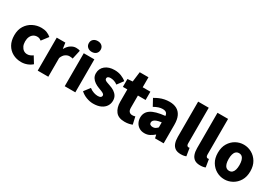

<svg xmlns="http://www.w3.org/2000/svg" viewBox="31 -1614 3570 2511"><g transform="rotate(30 1816.0 -358.0)"><path d="M286 12Q214 12 157 -19Q100 -50 67 -108Q34 -166 34 -249Q34 -332 70.5 -390Q107 -448 167 -479Q227 -510 297 -510Q343 -510 379.5 -495.5Q416 -481 443 -457L368 -359Q355 -369 340.5 -375.5Q326 -382 306 -382Q273 -382 248.5 -365.5Q224 -349 210.5 -319.5Q197 -290 197 -249Q197 -208 211 -178.5Q225 -149 248.5 -132.5Q272 -116 303 -116Q325 -116 346 -124.5Q367 -133 386 -147L447 -48Q416 -20 373.5 -4Q331 12 286 12Z M531 0V-498H661L673 -412H676Q704 -462 742 -486Q780 -510 818 -510Q840 -510 854 -507.5Q868 -505 878 -500L848 -365Q836 -368 825 -369.5Q814 -371 797 -371Q770 -371 740 -351.5Q710 -332 691 -283V0Z M939 0V-498H1099V0ZM1019 -565Q980 -565 955 -587.5Q930 -610 930 -647Q930 -684 955 -706Q980 -728 1019 -728Q1059 -728 1083.5 -706Q1108 -684 1108 -647Q1108 -610 1083.5 -587.5Q1059 -565 1019 -565Z M1372 12Q1323 12 1270.5 -7.5Q1218 -27 1179 -63L1247 -152Q1281 -126 1314.5 -115.5Q1348 -105 1375 -105Q1405 -105 1418.5 -115Q1432 -125 1432 -142Q1432 -156 1419.5 -166Q1407 -176 1385.5 -184.5Q1364 -193 1337 -203Q1302 -216 1272.5 -236Q1243 -256 1225 -284.5Q1207 -313 1207 -351Q1207 -423 1260.5 -466.5Q1314 -510 1401 -510Q1456 -510 1502 -492Q1548 -474 1580 -446L1513 -356Q1486 -376 1459 -384.5Q1432 -393 1406 -393Q1381 -393 1368.5 -384Q1356 -375 1356 -359Q1356 -346 1365 -337Q1374 -328 1394 -320.5Q1414 -313 1446 -302Q1484 -290 1514.5 -270Q1545 -250 1563 -221Q1581 -192 1581 -151Q1581 -105 1557 -68Q1533 -31 1486.5 -9.5Q1440 12 1372 12Z M1847 12Q1753 12 1711 -43Q1669 -98 1669 -187V-373H1602V-492L1678 -498L1697 -649H1829V-498H1945V-373H1829V-189Q1829 -148 1846.5 -130.5Q1864 -113 1891 -113Q1903 -113 1915 -114.5Q1927 -116 1936 -120L1961 -9Q1942 -1 1913 5.5Q1884 12 1847 12Z M2147 12Q2101 12 2067.5 -8.5Q2034 -29 2016 -63.5Q1998 -98 1998 -140Q1998 -219 2063 -263Q2128 -307 2274 -322Q2272 -342 2264 -355.5Q2256 -369 2240 -376Q2224 -383 2199 -383Q2170 -383 2139 -373Q2108 -363 2071 -342L2015 -445Q2048 -465 2083 -480Q2118 -495 2155 -502.5Q2192 -510 2231 -510Q2295 -510 2340 -485.5Q2385 -461 2409 -410.5Q2433 -360 2433 -281V0H2303L2292 -49H2288Q2257 -22 2223 -5Q2189 12 2147 12ZM2202 -112Q2225 -112 2241.5 -122Q2258 -132 2274 -149V-225Q2227 -219 2200 -208Q2173 -197 2161.5 -183Q2150 -169 2150 -152Q2150 -132 2164 -122Q2178 -112 2202 -112Z M2696 12Q2642 12 2610.5 -10Q2579 -32 2565 -72Q2551 -112 2551 -165V-698H2711V-159Q2711 -135 2720 -126Q2729 -117 2738 -117Q2743 -117 2746.5 -117.5Q2750 -118 2756 -119L2775 -2Q2763 4 2743 8Q2723 12 2696 12Z M2988 12Q2934 12 2902.5 -10Q2871 -32 2857 -72Q2843 -112 2843 -165V-698H3003V-159Q3003 -135 3012 -126Q3021 -117 3030 -117Q3035 -117 3038.5 -117.5Q3042 -118 3048 -119L3067 -2Q3055 4 3035 8Q3015 12 2988 12Z M3353 12Q3289 12 3233.5 -19Q3178 -50 3143 -108Q3108 -166 3108 -249Q3108 -332 3143 -390Q3178 -448 3233.5 -479Q3289 -510 3353 -510Q3416 -510 3472 -479Q3528 -448 3563 -390Q3598 -332 3598 -249Q3598 -166 3563 -108Q3528 -50 3472 -19Q3416 12 3353 12ZM3353 -116Q3381 -116 3399 -132.5Q3417 -149 3425.5 -178.5Q3434 -208 3434 -249Q3434 -289 3425.5 -319Q3417 -349 3399 -365.5Q3381 -382 3353 -382Q3325 -382 3306.5 -365.5Q3288 -349 3279.5 -319Q3271 -289 3271 -249Q3271 -208 3279.5 -178.5Q3288 -149 3306.5 -132.5Q3325 -116 3353 -116Z"/></g></svg>

Font: Source Sans 3 ExtraLight ExtraBold
Style: Regular
Weight: 800
Version: Version 3.052;hotconv 1.1.0;makeotfexe 2.6.0